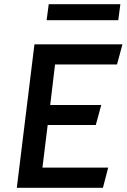

<svg xmlns="http://www.w3.org/2000/svg" viewBox="-20 -904 603 914"><path d="M553 -884H212L202 -808H543ZM219 -404 242 -597H537L563 -693H144L60 -10H470L495 -106H182L207 -309H436L462 -404Z"/></svg>

Font: Bluebird
Style: LiObl
Weight: 300
Designer: Jasper
Foundry: Cannot Into Space Fonts
Version: Version 0.98